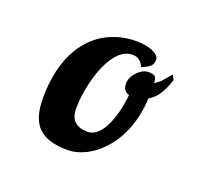

<svg xmlns="http://www.w3.org/2000/svg" viewBox="-63 -818 456 426"><g transform="rotate(20 164.5 -605.5)"><path d="M42 -555.2Q42 -647.9 87.9 -699.7Q108.4 -722.2 135.5 -733.6Q162.6 -745.1 193.8 -745.1Q215.3 -745.1 231.9 -738.8Q249 -731.4 249 -721.2Q249 -710.4 242.2 -704.8Q235.4 -699.2 223.1 -694.8Q214.8 -713.9 196.8 -713.9Q170.9 -713.9 151.9 -683.6Q135.7 -658.7 126.5 -619.1Q119.1 -587.9 119.1 -560.1Q119.1 -536.6 130.9 -527.8Q141.1 -519 160.2 -519Q184.6 -519 201.2 -554.7Q214.8 -584.5 219.2 -627Q204.1 -631.3 204.1 -648.9Q204.1 -664.1 216.8 -676.8Q229 -689.9 243.2 -689.9Q254.4 -689.9 258.3 -686Q262.2 -682.1 262.2 -670.9Q273.4 -677.7 279.3 -685.1L294.9 -703.1L300.8 -691.9Q293.9 -671.9 287.6 -661.1Q277.3 -643.1 262.2 -634.8Q260.3 -594.7 248 -563Q235.8 -531.2 215.8 -508.8Q197.3 -487.8 175.3 -476.8Q153.3 -465.8 132.8 -465.8Q85 -465.8 63.5 -486.8Q42 -507.8 42 -555.2Z"/></g></svg>

Font: Pattaya
Style: Regular
Weight: 400
Designer: Pablo Impallari / Thai characters Designed by Thanarat Vachiruckul and Suppakit Chalermlarp
Foundry: Pablo Impallari
Version: Version 2.001